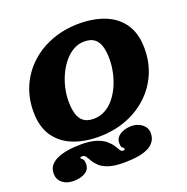

<svg xmlns="http://www.w3.org/2000/svg" viewBox="-171 -930 1307 1340"><g transform="rotate(-20 482.5 -260.0)"><path d="M305 -285Q305 -333.5 316.5 -383.8Q328 -434 349.8 -479.8Q371.5 -525.5 401.8 -561.8Q432 -598 469.5 -619Q507 -640 550 -640Q597 -640 624.2 -619.5Q651.5 -599 663.2 -560Q675 -521 675 -465Q675 -416.5 664.2 -366.2Q653.5 -316 633 -270.2Q612.5 -224.5 582.8 -188.2Q553 -152 514.5 -131Q476 -110 430 -110Q383 -110 355.8 -130.5Q328.5 -151 316.8 -190Q305 -229 305 -285ZM35 154Q35 197.5 67 223.8Q99 250 149 250Q199.5 250 235.2 229.8Q271 209.5 271 167Q271 144 265.2 135.5Q259.5 127 253.8 124Q248 121 248 115Q248 110.5 251.5 109.2Q255 108 263 108Q280 108 289.8 122.2Q299.5 136.5 311.2 157.8Q323 179 345.8 200.2Q368.5 221.5 410.8 235.8Q453 250 525 250Q548.5 250 580.2 248Q612 246 645 239.2Q678 232.5 706 218.5Q734 204.5 751.5 180Q769 155.5 769 118Q769 91 753.2 70.5Q737.5 50 712 38.5Q686.5 27 658 27Q629.5 27 602 35.8Q574.5 44.5 556.2 63Q538 81.5 538 110Q538 133 543.2 140.5Q548.5 148 553.8 150.2Q559 152.5 559 160Q559 164.5 556 166.8Q553 169 544 169Q533 169 524.2 154.8Q515.5 140.5 502.2 119.2Q489 98 464 76.8Q439 55.5 396 41.2Q353 27 284 27Q260.5 27 228.2 29.2Q196 31.5 162.2 38.5Q128.5 45.5 99.8 59.5Q71 73.5 53 96.5Q35 119.5 35 154ZM50 -300Q50 -188.5 98.2 -117.8Q146.5 -47 230 -13.5Q313.5 20 420 20Q530 20 623 -14.8Q716 -49.5 785 -112.8Q854 -176 892 -261.8Q930 -347.5 930 -450Q930 -561.5 882 -632.2Q834 -703 750.2 -736.5Q666.5 -770 560 -770Q450 -770 357 -735.2Q264 -700.5 195 -637.2Q126 -574 88 -488.2Q50 -402.5 50 -300Z"/></g></svg>

Font: Besley Black
Style: Italic
Weight: 900
Italic angle: -13°
Designer: Owen Earl
Foundry: indestructible type*
Version: Version 2.001